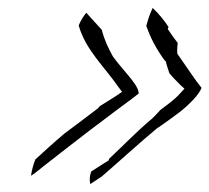

<svg xmlns="http://www.w3.org/2000/svg" viewBox="-20 -493 527 483"><path d="M69 -92C64 -80 60 -65 58 -51C69 -57 85 -72 100 -83C136 -111 169 -137 207 -166C229 -182 253 -201 276 -218C297 -234 311 -243 329 -258C328 -273 315 -288 303 -303C290 -319 276 -334 264 -351C253 -371 243 -391 236 -418L197 -461C191 -453 184 -444 178 -429C195 -368 242 -326 278 -274L287 -262L271 -251C256 -241 245 -235 231 -226L227 -221C201 -201 169 -177 142 -157C116 -135 93 -114 69 -92ZM210 -62C205 -51 205 -40 207 -30L236 -49C279 -86 330 -133 377 -172H378C397 -185 413 -197 432 -211C455 -229 481 -255 487 -272C479 -282 470 -294 462 -306L426 -358C426 -365 425 -365 427 -385C419 -395 410 -408 402 -420L404 -425C393 -442 380 -458 364 -473C361 -466 356 -455 353 -445L348 -428C359 -396 375 -367 395 -340L397 -339C399 -329 402 -322 406 -309C414 -299 426 -287 435 -278L444 -270L433 -258C418 -241 401 -230 383 -216C375 -207 364 -195 356 -189C323 -161 286 -123 254 -93V-90Z"/></svg>

Font: SolarCharger
Style: 152
Weight: 100
Designer: Mew Too
Foundry: Cannot Into Space Fonts/KineticPlasma Fonts
Version: Version 1.100